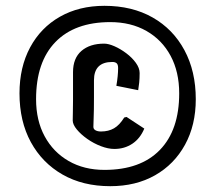

<svg xmlns="http://www.w3.org/2000/svg" viewBox="-20 -653 738 660"><path d="M359 -13Q265 -13 195 -53Q125 -93 86 -164.5Q47 -236 47 -332Q47 -422 83.5 -490Q120 -558 186 -595.5Q252 -633 339 -633Q434 -633 504.5 -593Q575 -553 614 -480.5Q653 -408 653 -312Q653 -223 616 -155.5Q579 -88 513 -50.5Q447 -13 359 -13ZM339 -69Q463 -69 529.5 -137.5Q596 -206 596 -332Q596 -406 566.5 -461Q537 -516 483.5 -546.5Q430 -577 359 -577Q237 -577 170.5 -508.5Q104 -440 104 -312Q104 -239 133.5 -184.5Q163 -130 216 -99.5Q269 -69 339 -69ZM415 -251 476 -211Q462 -177 435 -159Q408 -141 373 -141Q352 -141 327 -150.5Q302 -160 280 -175.5Q258 -191 244 -208Q230 -225 230 -239Q230 -248 230.5 -268Q231 -288 231 -309.5Q231 -331 231 -345V-405Q231 -453 260 -478Q289 -503 338 -503Q353 -503 373.5 -494Q394 -485 414 -470Q434 -455 447 -437Q460 -419 460 -402Q460 -383 458.5 -369Q457 -355 455 -343L380 -358Q386 -393 386 -419Q386 -431 381 -435.5Q376 -440 366 -440Q303 -440 303 -377V-319Q303 -272 302 -250.5Q301 -229 301 -217Q301 -209 308.5 -205Q316 -201 327 -201Q353 -201 372 -212Q391 -223 407 -249Z"/></svg>

Font: Jaini Purva
Style: Regular
Weight: 400
Designer: Maithili Shingre, Girish Dalvi (Devanagari), Taresh Vohra (Latin)
Foundry: Ek Type
Version: Version 2.000; ttfautohint (v1.8.4.7-5d5b)